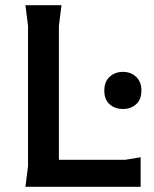

<svg xmlns="http://www.w3.org/2000/svg" viewBox="-20 -720 593 740"><path d="M78 0 88 -80V-620L78 -700H217L207 -620V-104H462L522 -114V0ZM454 -300Q423 -300 402.5 -318Q382 -336 382 -371Q382 -405 402.5 -424Q423 -443 454 -443Q484 -443 504.5 -424Q525 -405 525 -371Q525 -336 504.5 -318Q484 -300 454 -300Z"/></svg>

Font: AR One Sans SemiBold
Style: Regular
Weight: 600
Designer: Niteesh Yadav
Foundry: Niteesh Yadav
Version: Version 1.001;gftools[0.9.33]